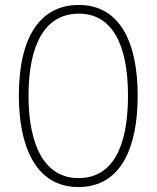

<svg xmlns="http://www.w3.org/2000/svg" viewBox="-20 -744 631 774"><path d="M535 -358C535 -574 463 -724 298 -724C141 -724 56 -594 56 -358C56 -161 120 10 296 10C472 10 535 -156 535 -358ZM95 -358C95 -564 161 -689 298 -689C429 -689 496 -570 496 -358C496 -147 431 -26 296 -26C164 -26 95 -151 95 -358Z"/></svg>

Font: Noto Sans Ethiopic Condensed ExtraLight
Style: Regular
Weight: 200
Width: 3
Designer: Monotype Design Team
Foundry: Monotype Imaging Inc.
Version: Version 2.102